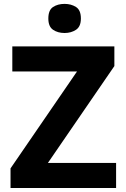

<svg xmlns="http://www.w3.org/2000/svg" viewBox="-20 -948 636 968"><path d="M565.3 0H33.1V-99.1L368.2 -587.6H42.1V-714H556.6V-614.9L221.4 -126.4H565.3ZM305.6 -928.4Q338.5 -928.4 363.1 -912.8Q387.8 -897.2 387.8 -854.7Q387.8 -813.9 363.1 -797.8Q338.5 -781.6 305.6 -781.6Q271.4 -781.6 247.6 -797.8Q223.7 -813.9 223.7 -854.7Q223.7 -897.2 247.6 -912.8Q271.4 -928.4 305.6 -928.4Z"/></svg>

Font: Noto Sans Khmer UI
Style: Regular
Weight: 400
Designer: Danh Hong and the Monotype Design Team
Foundry: Monotype Imaging Inc.
Version: Version 2.002